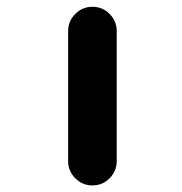

<svg xmlns="http://www.w3.org/2000/svg" viewBox="-20 -569 540 571"><path d="M182.6 -89.8V-476.6Q182.6 -505.9 203.6 -527.3Q224.6 -548.8 254.9 -548.8Q285.2 -548.8 306.2 -527.3Q327.1 -505.9 327.1 -476.6V-89.8Q327.1 -60.5 306.2 -39.1Q285.2 -17.6 254.9 -17.6Q224.6 -17.6 203.6 -39.1Q182.6 -60.5 182.6 -89.8Z"/></svg>

Font: Rounded-X Mgen+ 1mn bold
Style: Bold
Weight: 700
Designer: [Source Han Sans]
Ryoko NISHIZUKA  (kana & ideographs); Paul D. Hunt (Latin, Greek & Cyrillic); Wenlong ZHANG  (bopomofo
Version: Version 1.059.20150602